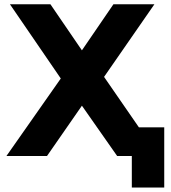

<svg xmlns="http://www.w3.org/2000/svg" viewBox="-20 -720 791 886"><path d="M9.6 0 260.5 -357.8 25.8 -700.4H212.6L358 -487.7L503.5 -700.4H692.6L460.2 -365.2L712.4 0H520.7L358 -232.3L196.8 0ZM588.3 145.4V-37.7L625.4 0H520.7V-132.3H737.9V145.4Z"/></svg>

Font: Montserrat Thin
Style: Regular
Weight: 100
Designer: Julieta Ulanovsky
Foundry: Julieta Ulanovsky
Version: Version 9.000